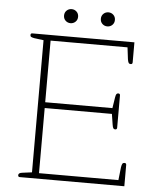

<svg xmlns="http://www.w3.org/2000/svg" viewBox="-57 -877 769 925"><g transform="rotate(5 328.0 -414.0)"><path d="M218 -794Q218 -809 228 -818.5Q238 -828 252 -828Q266 -828 276 -818.5Q286 -809 286 -794Q286 -779 276 -769.5Q266 -760 252 -760Q238 -760 228 -769.5Q218 -779 218 -794ZM396 -794Q396 -809 406 -818.5Q416 -828 430 -828Q444 -828 454 -818.5Q464 -809 464 -794Q464 -779 454 -769.5Q444 -760 430 -760Q416 -760 406 -769.5Q396 -779 396 -794ZM65 -9Q65 -20 84 -22L130 -28V-667L84 -673Q74 -675 69.5 -677.5Q65 -680 65 -686Q65 -695 73 -695H567V-598Q567 -589 558 -589Q551 -589 548 -594Q545 -599 543 -611L536 -668H164V-370H489L497 -421Q499 -434 502 -438.5Q505 -443 511 -443Q520 -443 520 -434V-278Q520 -269 511 -269Q505 -269 502 -273.5Q499 -278 497 -291L489 -342H164V-27H548L555 -90Q557 -102 560 -107Q563 -112 570 -112Q579 -112 579 -103V0H73Q65 0 65 -9Z"/></g></svg>

Font: Maitree ExtraLight
Style: Regular
Weight: 275
Designer: CadsonDemak Team
Foundry: CadsonDemak
Version: Version 1.003